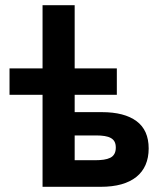

<svg xmlns="http://www.w3.org/2000/svg" viewBox="-20 -720 613 740"><path d="M144 0H367.8Q413.3 0 447.6 -9.6Q482 -19.3 505.5 -38.1Q529 -57 541 -84.6Q553 -112.3 553 -147.8Q553 -218.3 506.3 -253Q459.5 -287.8 372.5 -287.8H220V-198H350.8Q369.3 -198 383.4 -195.7Q397.5 -193.5 407.1 -188.1Q416.8 -182.8 421.5 -173.9Q426.3 -165 426.3 -151Q426.3 -136.5 420.8 -126.8Q415.3 -117 404.9 -111.9Q394.5 -106.8 379.8 -104.6Q365 -102.5 347.3 -102.5H220L267.8 -53.3V-700H144ZM16.7 -354.7H430.3V-456.5H16.7Z"/></svg>

Font: Tilda Sans VF
Style: Regular
Weight: 400
Designer: ParaType Ltd
Foundry: ParaType Ltd
Version: Version 1.010